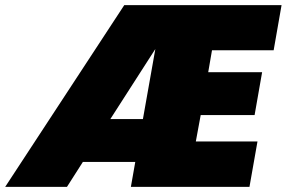

<svg xmlns="http://www.w3.org/2000/svg" viewBox="-70 -728 1117 748"><path d="M535.2 -537.1 359.9 -264.2H486.8ZM996.1 -532.2H755.9L741.2 -446.8H951.2L921.9 -279.8H711.9L692.9 -176.8H933.1L901.9 0H439.9L457 -97.2H252.9L190.9 0H-49.8L414.1 -708H1026.9Z"/></svg>

Font: SVN-Poppins Black
Style: Italic
Weight: 900
Italic angle: -10°
Designer: Ninad Kale (Devanagari), Jonny Pinhorn (Latin)
Foundry: Indian Type Foundry
Version: Version 3.002 2017